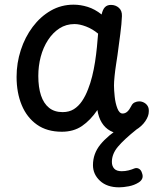

<svg xmlns="http://www.w3.org/2000/svg" viewBox="-20 -563 662 822"><path d="M51 -234Q51 -293 69 -348.5Q87 -404 120 -448Q153 -492 197.5 -517.5Q242 -543 295 -543Q325 -543 355.5 -533.5Q386 -524 415 -501Q420 -523 429.5 -532.5Q439 -542 455 -542Q475 -542 489 -529.5Q503 -517 502 -494Q501 -463 495 -417.5Q489 -372 483 -327Q481 -313 477 -287.5Q473 -262 470.5 -237Q468 -212 468 -197Q468 -178 471 -149.5Q474 -121 482.5 -99Q491 -77 505 -77Q516 -77 525 -85Q534 -93 542 -109Q547 -120 556.5 -124.5Q566 -129 576 -129Q587 -129 597 -123.5Q607 -118 612.5 -108.5Q618 -99 617 -85Q617 -66 602 -44Q587 -22 561 -6.5Q535 9 502 9Q474 9 452 -3Q430 -15 416 -37.5Q402 -60 397 -92Q367 -48 331 -23.5Q295 1 245 1Q181 1 138 -29.5Q95 -60 73 -113Q51 -166 51 -234ZM144 -238Q144 -189 155.5 -154.5Q167 -120 190 -101.5Q213 -83 248 -83Q276 -83 296 -95.5Q316 -108 331 -130Q346 -152 357 -181Q367 -206 374.5 -236Q382 -266 387 -298.5Q392 -331 395 -362Q398 -393 400 -419Q376 -439 348.5 -449.5Q321 -460 299 -460Q263 -460 234.5 -441.5Q206 -423 185.5 -391.5Q165 -360 154.5 -320.5Q144 -281 144 -238ZM490 239Q438 239 408 211Q378 183 378 144Q378 95 409.5 56Q441 17 500 -20H566V-10Q511 34 485 65Q459 96 459 130Q459 148 469 159Q479 170 501 170Q516 170 530 166.5Q544 163 553 159Q564 154 574 159Q584 164 588 178Q593 191 589 201Q585 211 574 218Q555 230 531.5 234.5Q508 239 490 239Z"/></svg>

Font: Playpen Sans Deva
Style: Regular
Weight: 400
Designer: Pooja Saxena, Gunjan Panchal, Laura Meseguer, Veronika Burian, José Scaglione
Foundry: TypeTogether
Version: Version 2.000